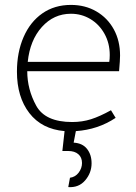

<svg xmlns="http://www.w3.org/2000/svg" viewBox="-20 -525 554 782"><path d="M274 -28Q315 -28 351 -39.5Q387 -51 432 -76L451 -45Q379 3 289 9L280 56Q316 58 334.5 81.5Q353 105 353 140Q353 179 327 209.5Q301 240 258 237L265 199Q287 196 300.5 178Q314 160 314 139Q314 116 299 103Q284 90 258 90H234L243 9Q150 1 99.5 -64.5Q49 -130 49 -233Q49 -312 76 -374Q103 -436 152.5 -470.5Q202 -505 269 -505Q327 -505 372.5 -478.5Q418 -452 443.5 -405.5Q469 -359 469 -299Q469 -281 465 -235H91Q91 -161 127.5 -94.5Q164 -28 274 -28ZM425 -273Q427 -284 427 -301Q427 -349 405.5 -387.5Q384 -426 348 -447.5Q312 -469 269 -469Q199 -469 150.5 -415Q102 -361 93 -273Z"/></svg>

Font: Bellota Text Light
Style: Regular
Weight: 300
Designer: Kemie Guaida
Foundry: Kemie Guaida
Version: Version 4.001